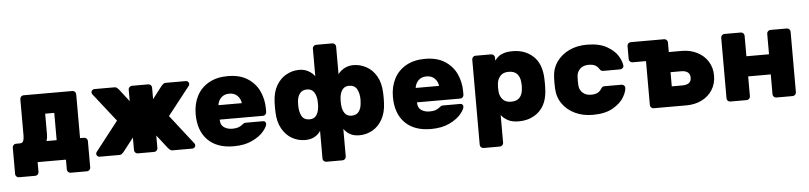

<svg xmlns="http://www.w3.org/2000/svg" viewBox="-49 -996 6201 1472"><g transform="rotate(-5 3051.0 -260.0)"><path d="M424 0H206V76Q206 87 198 95Q190 103 179 103H53Q42 103 34 95Q26 87 26 76V-128Q26 -139 34 -147Q42 -155 53 -155H83Q102 -155 109 -170Q116 -185 116 -213V-493Q116 -504 124 -512Q132 -520 143 -520H519Q530 -520 538 -512Q546 -504 546 -493V-155H577Q588 -155 596 -147Q604 -139 604 -128V76Q604 87 596 95Q588 103 577 103H451Q440 103 432 95Q424 87 424 76ZM366 -365H296V-204Q296 -179 288 -155H366Z M1416 -497Q1416 -489 1412 -483L1240 -264L1417 -37Q1421 -31 1421 -23Q1421 -14 1414 -7Q1407 0 1397 0H1244Q1233 0 1226 -5.5Q1219 -11 1212 -19L1130 -124V-27Q1130 -16 1122 -8Q1114 0 1103 0H977Q966 0 958 -8Q950 -16 950 -27V-124L868 -19Q861 -11 854 -5.5Q847 0 836 0H683Q673 0 666 -7Q659 -14 659 -23Q659 -31 663 -37L840 -264L668 -483Q664 -489 664 -497Q664 -506 671 -513Q678 -520 688 -520H843Q854 -520 861 -514.5Q868 -509 875 -501L950 -404V-493Q950 -504 958 -512Q966 -520 977 -520H1103Q1114 -520 1122 -512Q1130 -504 1130 -493V-404L1205 -501Q1212 -509 1219 -514.5Q1226 -520 1237 -520H1392Q1402 -520 1409 -513Q1416 -506 1416 -497Z M1715 -125Q1743 -125 1761 -131Q1779 -137 1792 -148Q1803 -157 1808 -159.5Q1813 -162 1825 -162H1955Q1965 -162 1971 -156Q1977 -150 1977 -140Q1977 -120 1947 -83.5Q1917 -47 1858 -18.5Q1799 10 1715 10Q1586 10 1515.5 -61.5Q1445 -133 1445 -260Q1445 -339 1476.5 -400Q1508 -461 1569 -495.5Q1630 -530 1715 -530Q1808 -530 1868.5 -490.5Q1929 -451 1957 -388.5Q1985 -326 1985 -258V-230Q1985 -219 1977 -211Q1969 -203 1958 -203H1625Q1625 -161 1652 -143Q1679 -125 1715 -125ZM1805 -314Q1801 -348 1777.5 -371.5Q1754 -395 1715 -395Q1676 -395 1652.5 -371.5Q1629 -348 1625 -314Z M2055 -261 2056 -301Q2059 -376 2089 -427.5Q2119 -479 2166 -504.5Q2213 -530 2265 -530Q2305 -530 2336.5 -512Q2368 -494 2384 -470V-683Q2384 -694 2392 -702Q2400 -710 2411 -710H2536Q2547 -710 2555 -702Q2563 -694 2563 -683V-470Q2579 -494 2610.5 -512Q2642 -530 2682 -530Q2734 -530 2781 -504.5Q2828 -479 2858 -427.5Q2888 -376 2891 -301Q2892 -291 2892 -261Q2892 -230 2891 -220Q2888 -145 2858 -93Q2828 -41 2781.5 -15.5Q2735 10 2682 10Q2641 10 2611 -6Q2581 -22 2563 -50V163Q2563 174 2555 182Q2547 190 2536 190H2411Q2400 190 2392 182Q2384 174 2384 163V-50Q2366 -22 2336 -6Q2306 10 2265 10Q2212 10 2165.5 -15.5Q2119 -41 2089 -93Q2059 -145 2056 -220ZM2384 -225Q2386 -235 2386 -260Q2386 -285 2384 -295Q2372 -375 2312 -375Q2275 -375 2256.5 -351Q2238 -327 2235 -288Q2234 -278 2234 -260Q2234 -210 2251.5 -177.5Q2269 -145 2312 -145Q2346 -145 2363 -168Q2380 -191 2384 -225ZM2635 -375Q2575 -375 2563 -295Q2561 -275 2561 -260Q2561 -245 2563 -225Q2567 -191 2584 -168Q2601 -145 2635 -145Q2672 -145 2690.5 -169Q2709 -193 2712 -232Q2714 -252 2714 -260Q2714 -310 2696 -342.5Q2678 -375 2635 -375Z M3233 -125Q3261 -125 3279 -131Q3297 -137 3310 -148Q3321 -157 3326 -159.5Q3331 -162 3343 -162H3473Q3483 -162 3489 -156Q3495 -150 3495 -140Q3495 -120 3465 -83.5Q3435 -47 3376 -18.5Q3317 10 3233 10Q3104 10 3033.5 -61.5Q2963 -133 2963 -260Q2963 -339 2994.5 -400Q3026 -461 3087 -495.5Q3148 -530 3233 -530Q3326 -530 3386.5 -490.5Q3447 -451 3475 -388.5Q3503 -326 3503 -258V-230Q3503 -219 3495 -211Q3487 -203 3476 -203H3143Q3143 -161 3170 -143Q3197 -125 3233 -125ZM3323 -314Q3319 -348 3295.5 -371.5Q3272 -395 3233 -395Q3194 -395 3170.5 -371.5Q3147 -348 3143 -314Z M3774 163Q3774 174 3766 182Q3758 190 3747 190H3621Q3610 190 3602 182Q3594 174 3594 163V-493Q3594 -504 3602 -512Q3610 -520 3621 -520H3742Q3753 -520 3761 -512Q3769 -504 3769 -493V-470Q3785 -489 3799.5 -501Q3814 -513 3840.5 -521.5Q3867 -530 3908 -530Q4003 -530 4065.5 -472Q4128 -414 4132 -301Q4133 -291 4133 -261Q4133 -230 4132 -220Q4128 -107 4066 -48.5Q4004 10 3908 10Q3856 10 3824 -8Q3792 -26 3774 -50ZM3863 -375Q3822 -375 3800.5 -352Q3779 -329 3774 -295Q3772 -275 3772 -260Q3772 -245 3774 -225Q3778 -192 3800 -168.5Q3822 -145 3863 -145Q3907 -145 3928.5 -169Q3950 -193 3953 -232Q3955 -252 3955 -260Q3955 -268 3953 -288Q3950 -327 3928.5 -351Q3907 -375 3863 -375Z M4478 -145Q4509 -145 4527 -154Q4545 -163 4557 -181Q4563 -191 4569.5 -196Q4576 -201 4586 -201H4717Q4728 -201 4736 -193.5Q4744 -186 4744 -176Q4744 -147 4719 -103.5Q4694 -60 4634.5 -25Q4575 10 4478 10Q4403 10 4342.5 -18.5Q4282 -47 4245.5 -99Q4209 -151 4207 -220L4206 -260L4207 -300Q4209 -369 4245.5 -421Q4282 -473 4342.5 -501.5Q4403 -530 4478 -530Q4574 -530 4633 -496Q4692 -462 4717 -419Q4742 -376 4744 -346Q4745 -335 4736.5 -327Q4728 -319 4717 -319H4586Q4576 -319 4569.5 -324Q4563 -329 4557 -339Q4545 -357 4527 -366Q4509 -375 4478 -375Q4439 -375 4414.5 -353Q4390 -331 4387 -295Q4386 -285 4386 -260Q4386 -235 4387 -225Q4390 -189 4414.5 -167Q4439 -145 4478 -145Z M4947 0Q4936 0 4928 -8Q4920 -16 4920 -27V-365H4816Q4805 -365 4797 -373Q4789 -381 4789 -392V-493Q4789 -504 4797 -512Q4805 -520 4816 -520H5073Q5084 -520 5092 -512Q5100 -504 5100 -493V-419H5200Q5265 -419 5317.5 -392.5Q5370 -366 5400 -318.5Q5430 -271 5430 -209Q5430 -147 5400 -99.5Q5370 -52 5317.5 -26Q5265 0 5200 0ZM5182 -155Q5214 -155 5232 -168Q5250 -181 5250 -209Q5250 -237 5232 -250.5Q5214 -264 5182 -264H5100V-155Z M6044 -493V-27Q6044 -16 6036 -8Q6028 0 6017 0H5891Q5880 0 5872 -8Q5864 -16 5864 -27V-180H5690V-27Q5690 -16 5682 -8Q5674 0 5663 0H5537Q5526 0 5518 -7.5Q5510 -15 5510 -27V-493Q5510 -504 5518 -512Q5526 -520 5537 -520H5663Q5674 -520 5682 -512Q5690 -504 5690 -493V-335H5864V-493Q5864 -504 5872 -512Q5880 -520 5891 -520H6017Q6028 -520 6036 -512Q6044 -504 6044 -493Z"/></g></svg>

Font: Rubik
Style: Regular
Weight: 700
Designer: Hubert & Fischer
Foundry: Hubert & Fischer
Version: Version 1.100